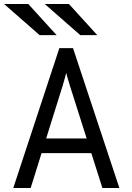

<svg xmlns="http://www.w3.org/2000/svg" viewBox="-24 -941 660 961"><path d="M42.5 0 273 -700H341.5L573.5 0H488.5L326.5 -510Q325 -515.5 321 -528.5Q317 -541.5 313 -555Q309 -568.5 307.5 -576.5Q305.5 -568.5 301.8 -555Q298 -541.5 294.5 -528.8Q291 -516 289 -510L129.5 0ZM159 -174.5 183 -248H432.5L456.5 -174.5ZM378 -765 200 -921H321L463 -765ZM174.5 -765 -3.5 -921H117.5L259.5 -765Z"/></svg>

Font: Overpass Mono
Style: Regular
Weight: 400
Designer: Delve Withrington, Dave Bailey
Foundry: Delve Fonts LLC
Version: Version 4.000